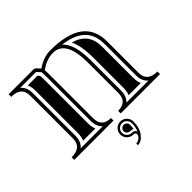

<svg xmlns="http://www.w3.org/2000/svg" viewBox="-203 -826 1261 1261"><g transform="rotate(-45 427.5 -196.0)"><path d="M112.5 -585.4Q147 -557.9 147 -503.4V-106Q147 -51.5 112.5 -23.9H318.4Q286.6 -51.5 286.6 -106V-503.4Q286.6 -536.6 285.2 -550Q284.7 -554.7 285.6 -558.8Q284.2 -559.8 282.7 -561Q278.3 -564.9 267.3 -578.1Q263.2 -583.3 260.3 -585.4ZM742.9 -23.9Q708.5 -51.5 708.5 -106V-398.4Q708.5 -429.7 701.9 -455.9Q695.3 -482.2 680.5 -505.1Q665.8 -528.1 642.7 -545Q619.6 -562 585.8 -574.1Q552 -586.2 508.3 -591.6Q568.8 -537.8 568.8 -386.7V-106Q568.8 -51.5 537.1 -23.9ZM123 -106V-503.4Q123 -585.4 29.3 -585.4V-609.4H262.5Q272.9 -609.4 286 -593.3Q299.1 -577.1 301.5 -577.1Q363 -620.1 427.7 -620.1Q732.4 -620.1 732.4 -398.4V-106Q732.4 -23.9 826.2 -23.9V0H460.9V-23.9Q544.9 -23.9 544.9 -106V-386.7Q544.9 -596.2 427.7 -596.2Q367.4 -596.2 308.8 -552.7Q310.5 -538.1 310.5 -503.4V-106Q310.5 -23.9 394.5 -23.9V0H29.3V-23.9Q123 -23.9 123 -106ZM159.9 -561.5H250.2Q259.8 -549.8 261.5 -545.7Q262.7 -533.2 262.7 -503.4V-106Q262.7 -73.2 272.9 -47.9H159.9Q170.9 -73.2 170.9 -106V-503.4Q170.9 -536.1 159.9 -561.5ZM695.6 -47.9H582.5Q592.8 -73.2 592.8 -106V-386.7Q592.8 -493.9 563 -556.4Q570.6 -554.2 589.5 -547.5Q608.4 -540.8 628.2 -526Q647.9 -511.2 660.5 -491.8Q673.1 -472.4 678.8 -449.6Q684.6 -426.8 684.6 -398.4V-106Q684.6 -73.2 695.6 -47.9ZM482.7 96.4Q482.7 155.5 454.8 191.7Q427.5 227.5 393.6 227.5V211.9Q410.4 211.9 425.7 199.5Q440.9 187 440.9 172.6Q440.9 157.2 421.9 157.2Q396.7 157.2 378.8 139.3Q360.8 121.3 360.8 96.3Q360.8 71.3 378.8 53.3Q396.7 35.4 421.8 35.4Q446.8 35.4 464.7 53.3Q482.7 71.3 482.7 96.4ZM421.9 141.8Q427.2 141.8 431.6 142.8Q449.5 146.5 454.8 161.9Q467.3 134.8 467.3 96.4Q467.3 77.9 453.9 64.5Q440.4 51 421.9 51Q403.3 51 389.9 64.5Q376.5 77.9 376.5 96.4Q376.5 115 389.9 128.4Q403.3 141.8 421.9 141.8ZM451.7 96.4Q451.7 115.7 448.2 131.8Q442.1 128.9 434.8 127.4Q428.7 126.2 421.9 126.2Q409.7 126.2 400.8 117.4Q391.8 108.6 391.8 96.4Q391.8 84.2 400.8 75.4Q409.7 66.7 421.9 66.7Q434.1 66.7 442.9 75.4Q451.7 84.2 451.7 96.4Z"/></g></svg>

Font: itsadzokeS01
Style: Regular
Weight: 600
Width: 6
Version: Version 0.46